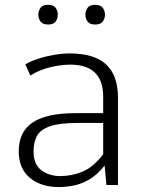

<svg xmlns="http://www.w3.org/2000/svg" viewBox="-20 -757 585 785"><path d="M220.2 7.8Q147.5 7.8 102.1 -30Q56.6 -67.9 56.6 -137.7Q56.6 -176.3 69.8 -205.6Q83 -234.9 111.1 -254.6Q139.2 -274.4 183.6 -284.4Q228 -294.4 290.5 -294.4H401.9V-361.8Q401.9 -427.2 368.2 -460Q334.5 -492.7 267.6 -492.7Q228 -492.7 183.8 -481.7Q139.6 -470.7 104 -448.2L83.5 -493.7Q105 -506.8 136 -516.8Q167 -526.9 201.2 -532.7Q235.4 -538.6 267.1 -538.6Q325.7 -538.6 369.6 -521.2Q413.6 -503.9 438 -463.4Q462.4 -422.9 462.4 -353.5V-0.5H415L407.7 -80.1Q378.9 -43.9 347.7 -24.9Q316.4 -5.9 284.2 1Q252 7.8 220.2 7.8ZM226.1 -37.1Q274.9 -37.1 318.8 -55.9Q362.8 -74.7 401.9 -126.5V-254.4H299.8Q224.6 -254.4 185.1 -241Q145.5 -227.5 131.3 -201.7Q117.2 -175.8 117.2 -137.7Q117.2 -84.5 149.4 -60.8Q181.6 -37.1 226.1 -37.1ZM369.1 -656.7Q346.7 -656.7 337.9 -669.2Q329.1 -681.6 329.1 -697.3Q329.1 -711.9 337.6 -724.6Q346.2 -737.3 369.1 -737.3Q391.6 -737.3 400.4 -724.6Q409.2 -711.9 409.2 -697.3Q409.2 -681.6 400.4 -669.2Q391.6 -656.7 369.1 -656.7ZM177.2 -656.7Q154.3 -656.7 145.5 -669.2Q136.7 -681.6 136.7 -697.3Q136.7 -711.9 145.3 -724.6Q153.8 -737.3 177.2 -737.3Q199.2 -737.3 207.8 -724.6Q216.3 -711.9 216.3 -697.3Q216.3 -681.6 207.8 -669.2Q199.2 -656.7 177.2 -656.7Z"/></svg>

Font: Comme ExtraLight
Style: Regular
Weight: 250
Version: Version 1.000;gftools[0.9.27]